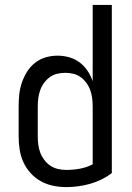

<svg xmlns="http://www.w3.org/2000/svg" viewBox="-20 -755 540 783"><path d="M250 8Q223 8 196.5 2.5Q170 -3 146.5 -16Q123 -29 104.5 -49.5Q86 -70 75 -94.5Q64 -119 60 -146Q56 -173 56 -200V-320Q56 -345 58.5 -369.5Q61 -394 69 -417.5Q77 -441 90 -462Q103 -483 122.5 -498.5Q142 -514 166 -521Q190 -528 215 -528Q239 -528 262 -521.5Q285 -515 304 -501Q323 -487 336.5 -467Q350 -447 358 -424V-735H436V-49Q396 -19 348 -5.5Q300 8 250 8ZM250 -62Q278 -62 305.5 -67Q333 -72 358 -85V-320Q358 -337 356 -353.5Q354 -370 348.5 -386Q343 -402 333 -416Q323 -430 309.5 -440Q296 -450 279.5 -454Q263 -458 246 -458Q229 -458 212.5 -454Q196 -450 182.5 -440Q169 -430 159 -416Q149 -402 143.5 -386Q138 -370 136 -353.5Q134 -337 134 -320V-200Q134 -183 136 -166Q138 -149 144 -133Q150 -117 160.5 -103Q171 -89 185 -79.5Q199 -70 216 -66Q233 -62 250 -62Z"/></svg>

Font: Moesevka
Style: Regular
Weight: 400
Monospace: yes
Designer: Belleve Invis
Foundry: Belleve Invis
Version: Version 32.5.0; ttfautohint (v1.8.4)